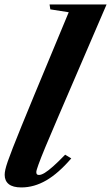

<svg xmlns="http://www.w3.org/2000/svg" viewBox="-20 -831 498 862"><path d="M76 10.5Q38 10.5 19.5 -4.2Q1 -19 1 -46Q1 -56 4 -69.8Q7 -83.5 15 -106.8Q23 -130 37.8 -167.8Q52.5 -205.5 75.8 -262.8Q99 -320 133 -402L288.5 -776L206 -789L202.5 -811H458.5L242 -308Q206 -224.5 184.2 -172Q162.5 -119.5 152.8 -92.5Q143 -65.5 143 -58.5Q143 -51.5 145.8 -48.5Q148.5 -45.5 155 -45.5Q165.5 -45.5 181 -55Q196.5 -64.5 219 -84.5Q241.5 -104.5 272.5 -136.5L300 -120Q242.5 -53 187.8 -21.2Q133 10.5 76 10.5Z"/></svg>

Font: Libre Caslon Text
Style: Italic
Weight: 400
Italic angle: -22.583°
Designer: Pablo Impallari, Rodrigo Fuenzalida, Katja Schimmel
Foundry: Pablo Impallari, Rodrigo Fuenzalida
Version: Version 2.000